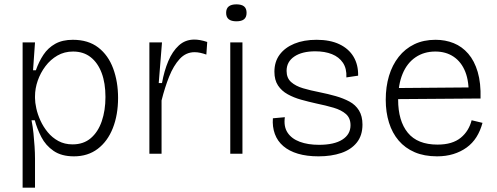

<svg xmlns="http://www.w3.org/2000/svg" viewBox="-20 -707 2286 883"><path d="M84 156V-258V-512H141L132 -384H145Q159 -424 180 -455.5Q201 -487 234 -505.5Q267 -524 315 -524Q386 -524 432 -488.5Q478 -453 500.5 -392Q523 -331 523 -257Q523 -179 499 -118Q475 -57 429.5 -22.5Q384 12 320 12Q263 12 226.5 -13Q190 -38 170 -77Q150 -116 140 -154H125Q131 -124 134 -93.5Q137 -63 139 -33.5Q141 -4 141 23V156ZM314 -43Q364 -43 397.5 -71.5Q431 -100 448 -149.5Q465 -199 465 -261Q465 -325 447.5 -371.5Q430 -418 397 -444Q364 -470 316 -470Q276 -470 244 -451.5Q212 -433 189 -402.5Q166 -372 153.5 -336Q141 -300 141 -264V-256Q141 -236 147 -208.5Q153 -181 166 -152.5Q179 -124 199.5 -99Q220 -74 248.5 -58.5Q277 -43 314 -43Z M667 0V-291V-512H725L710 -325H725Q735 -381 754 -426Q773 -471 802.5 -498Q832 -525 874 -525Q886 -525 900.5 -522.5Q915 -520 933 -514L929 -456Q915 -461 901.5 -464Q888 -467 875 -467Q835 -467 806.5 -436Q778 -405 758 -355Q738 -305 723 -245V0Z M1039 0V-512H1095V0ZM1067 -609Q1044 -609 1032 -618.5Q1020 -628 1020 -648Q1020 -668 1032 -677.5Q1044 -687 1067 -687Q1091 -687 1102.5 -677.5Q1114 -668 1114 -648Q1114 -628 1102.5 -618.5Q1091 -609 1067 -609Z M1445 12Q1391 12 1350.5 0Q1310 -12 1283 -35Q1256 -58 1244 -91Q1232 -124 1235 -163L1290 -168Q1284 -125 1302.5 -97Q1321 -69 1358.5 -55Q1396 -41 1447 -41Q1517 -41 1554.5 -65Q1592 -89 1592 -131Q1592 -164 1571 -182.5Q1550 -201 1514.5 -211.5Q1479 -222 1435 -231Q1399 -239 1365 -248.5Q1331 -258 1303 -273.5Q1275 -289 1258.5 -314Q1242 -339 1242 -377Q1242 -423 1266 -455.5Q1290 -488 1333.5 -506Q1377 -524 1436 -524Q1498 -524 1541 -503.5Q1584 -483 1606 -446Q1628 -409 1627 -359L1573 -351Q1575 -392 1557 -418.5Q1539 -445 1506.5 -458Q1474 -471 1430 -471Q1369 -471 1333.5 -447Q1298 -423 1298 -381Q1298 -348 1319 -329.5Q1340 -311 1374 -301Q1408 -291 1449 -283Q1489 -275 1524 -265Q1559 -255 1587 -240Q1615 -225 1631 -199Q1647 -173 1647 -134Q1647 -84 1621 -51.5Q1595 -19 1549.5 -3.5Q1504 12 1445 12Z M1990 12Q1931 12 1887 -7Q1843 -26 1813.5 -60.5Q1784 -95 1769 -143Q1754 -191 1754 -248Q1754 -308 1769 -358Q1784 -408 1813.5 -445.5Q1843 -483 1885.5 -503.5Q1928 -524 1983 -524Q2028 -524 2066.5 -508.5Q2105 -493 2133.5 -460Q2162 -427 2177 -376Q2192 -325 2190 -254L1788 -251V-302L2153 -305L2135 -263Q2138 -331 2120 -376.5Q2102 -422 2066.5 -446Q2031 -470 1982 -470Q1930 -470 1891 -443.5Q1852 -417 1831.5 -367.5Q1811 -318 1811 -249Q1811 -151 1855.5 -96.5Q1900 -42 1992 -42Q2027 -42 2053.5 -50Q2080 -58 2099 -73.5Q2118 -89 2130.5 -109.5Q2143 -130 2149 -154L2199 -142Q2189 -105 2171 -76.5Q2153 -48 2126 -28.5Q2099 -9 2065 1.5Q2031 12 1990 12Z"/></svg>

Font: Bricolage Grotesque ExtraLight
Style: Regular
Weight: 250
Designer: Mathieu Triay
Foundry: Atelier Triay
Version: Version 1.000;gftools[0.9.30]